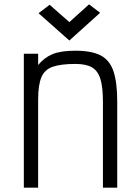

<svg xmlns="http://www.w3.org/2000/svg" viewBox="-20 -866 640 886"><path d="M90 0V-618H156V-566Q184 -600 222 -616Q260 -632 328 -632Q402 -632 444 -610.5Q486 -589 503.5 -537.5Q521 -486 521 -396V0H455V-396Q455 -463 443.5 -501Q432 -539 404.5 -555Q377 -571 328 -571Q261 -571 223.5 -558Q186 -545 171 -509.5Q156 -474 156 -407V0ZM300 -679 158 -805 209 -844 300 -764 391 -846 442 -807Z"/></svg>

Font: Victor Mono Light
Style: Regular
Weight: 300
Monospace: yes
Designer: Rune Bjørnerås
Version: Version 1.561;gftools[0.9.30]